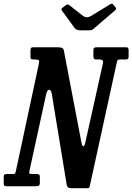

<svg xmlns="http://www.w3.org/2000/svg" viewBox="-73 -1005 714 1036"><path d="M114.5 -684H110.5Q99.5 -684 95.5 -686.5Q91.5 -689 91.5 -699.5V-733Q91.5 -744 95.2 -747Q99 -750 109 -750H234.5Q252 -750 260.5 -747Q269 -744 271.5 -733L366 -238Q370 -215.5 377 -215.5Q383 -215.5 388.5 -241L483 -666Q486.5 -684 463.5 -684H450.5Q437 -684 434 -688Q431 -692 431 -706V-732Q431 -744 435.2 -747Q439.5 -750 450.5 -750H604.5Q615.5 -750 618.2 -746.5Q621 -743 621 -731.5V-702.5Q621 -690.5 617.8 -687.2Q614.5 -684 603 -684H578Q564.5 -684 562 -681Q559.5 -678 557 -667L411.5 -1Q410 5.5 407.5 8Q405 10.5 396.5 10.5H311.5Q290 10.5 287 -7.5L206 -501Q204.5 -511 200.2 -516Q196 -521 192.5 -521Q181.5 -521 176 -496L86 -83.5Q83 -69.5 86.8 -67.8Q90.5 -66 106 -66H123Q132.5 -66 137.2 -63.5Q142 -61 142 -51V-21Q142 -6 136 -3Q130 0 116.5 0H-34.5Q-45.5 0 -49.2 -2.8Q-53 -5.5 -53 -16V-47Q-53 -58.5 -50 -62.2Q-47 -66 -35.5 -66H-6Q7 -66 8.8 -69.2Q10.5 -72.5 13 -83.5L136.5 -660Q140 -675 136.5 -679.5Q133 -684 114.5 -684ZM328 -856 263 -945.5Q258.5 -952 258.2 -955.5Q258 -959 266 -964.5L281 -976Q290 -982 293.2 -981.2Q296.5 -980.5 304 -975L372.5 -921Q384.5 -912 395.2 -911.8Q406 -911.5 422 -921L520 -981Q529 -986.5 532.2 -985Q535.5 -983.5 540.5 -977L548 -968.5Q553.5 -962 553.8 -958.2Q554 -954.5 546 -947.5L436 -853Q429.5 -847.5 425 -844.5Q420.5 -841.5 408.5 -841.5H361.5Q346.5 -841.5 339.8 -845.2Q333 -849 328 -856Z"/></svg>

Font: Besley* Condensed Medium
Style: Italic
Weight: 500
Width: 3
Italic angle: -13°
Designer: Owen Earl
Foundry: indestructible type*
Version: Version 3.000; ttfautohint (v1.8.3)